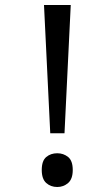

<svg xmlns="http://www.w3.org/2000/svg" viewBox="-20 -734 423 768"><path d="M181 -201 156 -714H263L238 -201ZM147 -54Q147 -91 165 -106Q183 -121 209 -121Q234 -121 252.5 -106Q271 -91 271 -54Q271 -18 252.5 -2Q234 14 209 14Q183 14 165 -2Q147 -18 147 -54Z"/></svg>

Font: ugurmukhi05
Style: Book
Weight: 400
Designer: Jelle Bosma - Monotype Design Team
Foundry: Monotype Imaging Inc.
Version: Version 2.003